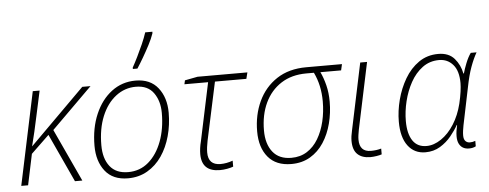

<svg xmlns="http://www.w3.org/2000/svg" viewBox="-52 -943 2774 1090"><g transform="rotate(-5 1335.0 -398.5)"><path d="M29 0 141 -530H180L149 -387Q130 -296 110 -219H111L423 -530H470L238 -300L377 0H335L208 -275L105 -176L68 0Z M637 10Q551 10 507 -46Q463 -102 463 -190Q463 -291 497 -370Q531 -449 590.5 -494Q650 -539 727 -539Q811 -539 855 -483Q899 -427 899 -341Q899 -272 881.5 -208.5Q864 -145 830.5 -96Q797 -47 748 -18.5Q699 10 637 10ZM641 -25Q708 -25 757 -67Q806 -109 833 -181Q860 -253 860 -343Q860 -411 827 -457.5Q794 -504 726 -504Q662 -504 611 -464.5Q560 -425 531 -354.5Q502 -284 502 -190Q502 -114 537 -69.5Q572 -25 641 -25ZM718 -606V-614Q732 -639 748.5 -672.5Q765 -706 780.5 -741Q796 -776 806 -807H847L846 -797Q836 -768 818 -733.5Q800 -699 780.5 -665.5Q761 -632 744 -606Z M1161 9Q1057 9 1057 -91Q1057 -107 1059.5 -125.5Q1062 -144 1067 -163L1137 -494H1002L1007 -516L1080 -530H1364L1355 -494H1176L1105 -163Q1101 -144 1099 -127Q1097 -110 1097 -97Q1097 -25 1167 -25Q1201 -25 1237 -38V-4Q1224 1 1203 5Q1182 9 1161 9Z M1568 10Q1481 10 1435.5 -44.5Q1390 -99 1390 -191Q1390 -285 1426 -362Q1462 -439 1531 -484.5Q1600 -530 1700 -530H1903L1895 -495H1777Q1793 -462 1804 -418.5Q1815 -375 1815 -324Q1815 -260 1799.5 -200Q1784 -140 1753 -92.5Q1722 -45 1675.5 -17.5Q1629 10 1568 10ZM1571 -25Q1622 -25 1660.5 -49.5Q1699 -74 1724.5 -117Q1750 -160 1763 -214.5Q1776 -269 1776 -329Q1776 -421 1740 -495H1697Q1613 -495 1553 -456.5Q1493 -418 1461 -350Q1429 -282 1429 -193Q1429 -116 1465 -70.5Q1501 -25 1571 -25Z M2018 10Q1971 10 1945 -14.5Q1919 -39 1919 -91Q1919 -104 1921 -118.5Q1923 -133 1927 -150L2007 -530H2046L1966 -151Q1963 -135 1961 -121Q1959 -107 1959 -95Q1959 -25 2024 -25Q2056 -25 2083 -33V0Q2072 4 2053 7Q2034 10 2018 10Z M2332 10Q2269 10 2232.5 -38.5Q2196 -87 2196 -176Q2196 -237 2212.5 -300.5Q2229 -364 2261 -418.5Q2293 -473 2341 -506.5Q2389 -540 2452 -540Q2512 -540 2544 -503Q2576 -466 2585 -417H2588Q2594 -440 2607.5 -474Q2621 -508 2637 -530H2670Q2651 -497 2634 -450.5Q2617 -404 2604 -337L2560 -124Q2557 -109 2555 -94Q2553 -79 2553 -67Q2553 -44 2563 -34Q2573 -24 2588 -24Q2604 -24 2619 -30V1Q2603 10 2580 10Q2540 10 2523.5 -23Q2507 -56 2524 -129H2522Q2506 -100 2479.5 -67.5Q2453 -35 2416 -12.5Q2379 10 2332 10ZM2341 -25Q2383 -25 2425 -53.5Q2467 -82 2499 -132.5Q2531 -183 2547 -248Q2556 -286 2560 -315.5Q2564 -345 2564 -364Q2564 -434 2533 -469.5Q2502 -505 2454 -505Q2400 -505 2359 -474.5Q2318 -444 2291 -395Q2264 -346 2250 -288.5Q2236 -231 2236 -176Q2236 -104 2262.5 -64.5Q2289 -25 2341 -25Z"/></g></svg>

Font: Noto Sans Disp ExtLt
Style: Italic
Weight: 200
Italic angle: -12°
Designer: Monotype Design Team
Foundry: Monotype Imaging Inc.
Version: Version 2.000;GOOG;noto-source:20170915:90ef993387c0